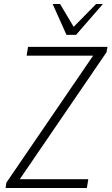

<svg xmlns="http://www.w3.org/2000/svg" viewBox="-20 -939 557 959"><path d="M8 0 12 -27 465 -690 467 -661H113L120 -705H517L512 -678L59 -15L58 -44H421L414 0ZM312 -765 243 -919H280L348 -805L460 -919H494L360 -765Z"/></svg>

Font: Nunito Sans 7pt Condensed ExtraLight
Style: Italic
Weight: 250
Width: 3
Italic angle: -9°
Designer: Vernon Adams
Foundry: Vernon Adams
Version: Version 3.101;gftools[0.9.27]